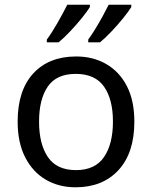

<svg xmlns="http://www.w3.org/2000/svg" viewBox="-20 -786 645 816"><path d="M551 -269Q551 -136 483.5 -63Q416 10 301 10Q230 10 174.5 -22.5Q119 -55 87 -117.5Q55 -180 55 -269Q55 -402 121.5 -474Q188 -546 304 -546Q376 -546 432 -513.5Q488 -481 519.5 -419.5Q551 -358 551 -269ZM146 -269Q146 -174 183.5 -118.5Q221 -63 303 -63Q384 -63 422 -118.5Q460 -174 460 -269Q460 -364 422 -418Q384 -472 302 -472Q220 -472 183 -418Q146 -364 146 -269ZM538 -766V-756Q527 -738 504 -709.5Q481 -681 454 -652.5Q427 -624 405 -606H355V-618Q369 -637 385 -663Q401 -689 416 -716.5Q431 -744 442 -766ZM362 -766V-756Q351 -738 328 -709.5Q305 -681 278 -652.5Q251 -624 229 -606H179V-618Q200 -646 224.5 -689Q249 -732 266 -766Z"/></svg>

Font: Noto Sans
Style: Regular
Weight: 400
Designer: Monotype Design Team
Foundry: Monotype Imaging Inc.
Version: Version 1.902